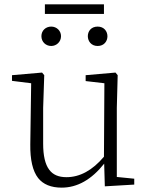

<svg xmlns="http://www.w3.org/2000/svg" viewBox="-20 -847 682 881"><path d="M263 14C335 14 400 -23 458 -96L461 8L596 0V-27L516 -35V-352L520 -502L510 -514L373 -502V-475L459 -465L457 -128C404 -65 346 -34 285 -34C249 -34 223 -45 206 -68C187 -93 178 -133 178 -188V-352L183 -502L173 -514L35 -502V-476L123 -465L119 -185C118 -114 130 -62 155 -30C178 -1 214 14 263 14ZM215 -725C190 -725 170 -707 170 -681C170 -654 191 -636 215 -636C239 -636 260 -655 260 -681C260 -706 240 -725 215 -725ZM428 -636C488 -636 488 -725 428 -725C367 -725 369 -636 428 -636ZM457 -783V-827H186V-783Z"/></svg>

Font: AllPunType ExtraLight
Style: Regular
Weight: 280
Version: 1.0